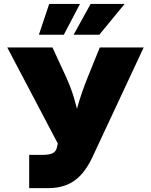

<svg xmlns="http://www.w3.org/2000/svg" viewBox="-20 -973 781 993"><path d="M130.9 0V-171.9H197.8Q236.8 -171.9 253.4 -181.2Q270 -190.4 274.4 -210.4L278.8 -231L17.6 -727.5H251.5L320.3 -578.1Q346.2 -522 362.3 -467.8Q378.4 -413.6 388.4 -366.7Q398.4 -319.8 405.3 -284.7H344.7Q357.9 -336.9 379.2 -414.3Q400.4 -491.7 435.5 -578.1L496.1 -727.5H723.1L457.5 -159.2Q431.6 -104 398.9 -68.6Q366.2 -33.2 324.5 -16.6Q282.7 0 230 0ZM310.1 -793.5H181.2L234.4 -952.6H393.6ZM493.7 -793.5H360.8L448.7 -952.6H624.5Z"/></svg>

Font: Inter 18pt Black
Style: Regular
Weight: 900
Designer: Rasmus Andersson
Foundry: rsms
Version: Version 4.001;git-66647c0bb